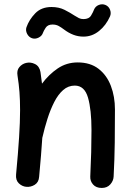

<svg xmlns="http://www.w3.org/2000/svg" viewBox="-20 -841 629 915"><path d="M56.6 -9.3Q66.4 -113.8 71 -187Q75.7 -260.3 75.7 -315.9Q75.7 -362.8 72.8 -401.9Q69.8 -440.9 63.5 -480.5Q59.1 -505.9 72.3 -521.2Q85.4 -536.6 104 -541Q125.5 -546.4 146.7 -535.9Q168 -525.4 172.9 -497.6Q177.2 -469.2 180.2 -442.4Q212.9 -486.3 255.1 -514.9Q297.4 -543.5 350.1 -543.5Q410.2 -543.5 449.5 -513.2Q488.8 -482.9 508.3 -431.9Q527.8 -380.9 527.8 -319.3Q527.8 -241.7 526.9 -161.6Q525.9 -81.5 521.5 0.5Q520.5 21 505.6 37.8Q490.7 54.7 464.8 54.7Q438 54.7 423.6 38.3Q409.2 22 410.2 0.5Q413.1 -61.5 414.6 -115.5Q416 -169.4 416 -220.7Q416 -318.4 399.4 -375.7Q382.8 -433.1 336.4 -433.1Q305.2 -433.1 281 -411.9Q256.8 -390.6 238.5 -354.7Q220.2 -318.8 206.3 -275.1Q192.4 -231.4 182.1 -186L181.6 -184.6Q179.2 -144.5 175.3 -98.6Q171.4 -52.7 166.5 1.5Q164.6 27.8 145.5 39.6Q126.5 51.3 105 49.3Q85 47.4 69.6 32.5Q54.2 17.6 56.6 -9.3ZM132.8 -658.7Q117.2 -664.1 109.1 -679.9Q101.1 -695.8 106 -710.9Q118.7 -747.1 147.7 -777.3Q176.8 -807.6 225.6 -807.6Q260.7 -807.6 287.4 -794.2Q314 -780.8 335.4 -766.6Q346.7 -759.3 356.2 -754.6Q365.7 -750 377.9 -750Q403.8 -750 414.1 -767.1Q424.3 -784.2 428.2 -795.4Q434.6 -811 450.9 -817.4Q467.3 -823.7 482.4 -817.4Q498 -811 504.4 -794.7Q510.7 -778.3 504.4 -763.2Q485.4 -720.2 452.1 -693.4Q418.9 -666.5 377.9 -666.5Q352.5 -666.5 329.6 -675.3Q306.6 -684.1 284.7 -700.7Q272 -710.4 259.5 -717.3Q247.1 -724.1 230 -724.1Q207.5 -724.1 197.5 -708.5Q187.5 -692.9 185.1 -685.5Q180.2 -669.9 164.3 -661.9Q148.4 -653.8 132.8 -658.7Z"/></svg>

Font: Mikhak-DS2-FD SemiBold
Style: Regular
Weight: 600
Designer: Amin Abedi
Version: Version 3.2